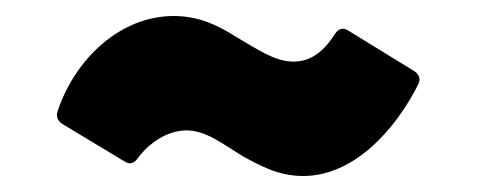

<svg xmlns="http://www.w3.org/2000/svg" viewBox="-20 -411 597 240"><path d="M359 -191C422 -191 474 -248 503 -306C506 -312 504 -318 498 -322L415 -373C409 -377 403 -375 399 -369C387 -350 371 -334 347 -334C323 -334 301 -350 275 -365C253 -379 229 -391 197 -391C131 -391 74 -338 52 -272C50 -265 52 -260 58 -256L136 -209C142 -205 148 -207 152 -213C166 -232 189 -248 213 -248C237 -248 257 -232 283 -216C305 -204 328 -191 359 -191Z"/></svg>

Font: Barlow Condensed ExtraBold
Style: Regular
Weight: 800
Width: 3
Designer: Jeremy Tribby
Foundry: Tribby Type
Version: Version 1.422;hotconv 1.0.109;makeotfexe 2.5.65596